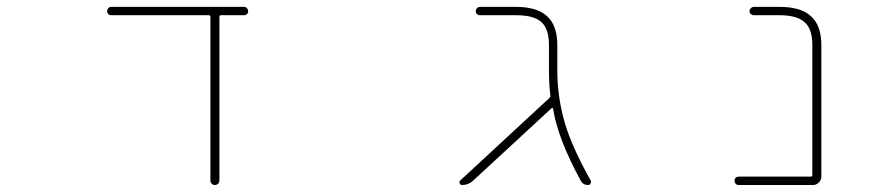

<svg xmlns="http://www.w3.org/2000/svg" viewBox="-20 -564 2540 561"><path d="M594.7 -37.1V-514.6Q594.7 -519.5 589.8 -519.5H304.7Q299.8 -519.5 296.4 -522.9Q293 -526.4 293 -531.2Q293 -536.1 296.4 -540Q299.8 -543.9 304.7 -543.9H693.4Q698.2 -543.9 701.7 -540Q705.1 -536.1 705.1 -531.2Q705.1 -526.4 701.7 -522.9Q698.2 -519.5 693.4 -519.5H625Q621.1 -519.5 621.1 -514.6V-37.1Q621.1 -31.2 617.2 -27.3Q613.3 -23.4 607.9 -23.4Q602.5 -23.4 598.6 -27.3Q594.7 -31.2 594.7 -37.1Z M1698.2 -23.4Q1683.6 -23.4 1676.8 -36.1Q1611.3 -156.2 1596.7 -242.2L1595.7 -246.1Q1594.7 -251 1591.8 -248L1362.3 -36.1Q1348.6 -23.4 1330.1 -23.4Q1325.2 -23.4 1323.2 -28.3Q1322.3 -30.3 1322.3 -32.2Q1322.3 -34.2 1324.2 -36.1L1585.9 -278.3Q1588.9 -281.2 1587.9 -286.1Q1584 -319.3 1584 -358.4V-432.6Q1584 -479.5 1562 -499.5Q1540 -519.5 1488.3 -519.5H1382.8Q1377 -519.5 1373.5 -522.9Q1370.1 -526.4 1370.1 -531.2Q1370.1 -536.1 1373.5 -540Q1377 -543.9 1382.8 -543.9H1488.3Q1548.8 -543.9 1578.6 -516.6Q1608.4 -489.3 1608.4 -432.6V-358.4Q1608.4 -279.3 1630.9 -203.1Q1651.4 -133.8 1706.1 -36.1Q1707 -34.2 1707 -32.2Q1707 -30.3 1705.1 -27.3Q1703.1 -23.4 1698.2 -23.4Z M2138.7 -23.4Q2132.8 -23.4 2129.4 -27.3Q2126 -31.2 2126 -36.1Q2126 -41 2129.4 -44.4Q2132.8 -47.9 2138.7 -47.9H2348.6Q2353.5 -47.9 2353.5 -52.7V-432.6Q2353.5 -479.5 2331.1 -499Q2308.6 -519.5 2257.8 -519.5H2182.6Q2177.7 -519.5 2173.8 -522.9Q2169.9 -526.4 2169.9 -531.2Q2169.9 -536.1 2173.8 -540Q2177.7 -543.9 2182.6 -543.9H2257.8Q2320.3 -543.9 2349.6 -516.6Q2379.9 -489.3 2379.9 -432.6V-47.9Q2379.9 -38.1 2372.6 -30.8Q2365.2 -23.4 2355.5 -23.4Z"/></svg>

Font: Rounded-X Mgen+ 1mn thin
Style: Regular
Weight: 100
Designer: [Source Han Sans]
Ryoko NISHIZUKA  (kana & ideographs); Paul D. Hunt (Latin, Greek & Cyrillic); Wenlong ZHANG  (bopomofo
Version: Version 1.059.20150602